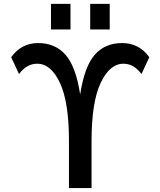

<svg xmlns="http://www.w3.org/2000/svg" viewBox="-20 -960 818 980"><path d="M37.1 -668Q88.9 -740.2 175.3 -740.2Q261.7 -740.2 314.5 -680.2Q367.2 -620.1 388.7 -480.5H389.6Q411.1 -620.1 463.4 -680.2Q515.6 -740.2 603 -740.2Q690.4 -740.2 742.2 -668L702.1 -582Q663.1 -634.8 610.4 -634.8Q540 -634.8 493.7 -536.6Q447.3 -438.5 447.3 -240.2V0H332V-240.2Q332 -438.5 286.1 -536.6Q240.2 -634.8 169.9 -634.8Q116.2 -634.8 77.1 -582ZM240.2 -809.6V-940.4H339.8V-809.6ZM440.4 -809.6V-940.4H540V-809.6Z"/></svg>

Font: GenEi M Gothic v2 Medium
Style: Regular
Weight: 500
Version: Version 2.0